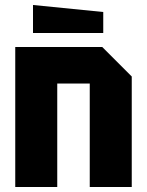

<svg xmlns="http://www.w3.org/2000/svg" viewBox="-20 -748 588 768"><path d="M41 0V-560H389L507 -442V0H339V-414H209V0ZM393 -616H112V-728L393 -700Z"/></svg>

Font: Tektur SemiCondensed
Style: Bold
Weight: 700
Width: 4
Designer: Adam Jagosz
Foundry: Adam Jagosz
Version: Version 1.005;gftools[0.9.30]